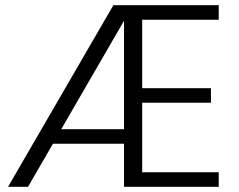

<svg xmlns="http://www.w3.org/2000/svg" viewBox="-20 -720 922 740"><path d="M823 -644C823 -644 823 -700 823 -700C823 -700 417 -700 417 -700C417 -700 11 0 11 0C11 0 88 0 88 0C88 0 184 -166 184 -166C184 -166 458 -166 458 -166C458 -166 458 0 458 0C458 0 823 0 823 0C823 0 823 -56 823 -56C823 -56 528 -56 528 -56C528 -56 528 -324 528 -324C528 -324 793 -324 793 -324C793 -324 793 -380 793 -380C793 -380 528 -380 528 -380C528 -380 528 -644 528 -644C528 -644 823 -644 823 -644ZM216 -222C216 -222 458 -640 458 -640C458 -640 458 -222 458 -222C458 -222 216 -222 216 -222Z"/></svg>

Font: wox.body
Style: Regular
Weight: 500
Designer: Ninad Kale (Devanagari), Jonny Pinhorn (Latin)
Foundry: Indian Type Foundry
Version: ""